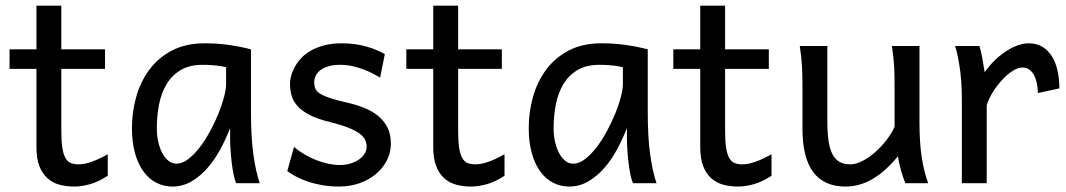

<svg xmlns="http://www.w3.org/2000/svg" viewBox="-20 -665 3871 697"><path d="M14.6 -485.8H112.3V-644.5H202.6V-485.8H361.3V-415H202.6V-190.4Q202.6 -152.8 206.3 -128.9Q210 -105 217.5 -91.6Q225.1 -78.1 236.8 -73.2Q248.5 -68.4 265.1 -68.4Q286.1 -68.4 312.5 -77.6Q338.9 -86.9 371.1 -105V-26.9Q337.4 -4.9 306.6 3.7Q275.9 12.2 250 12.2Q221.2 12.2 196.3 5.6Q171.4 -1 152.6 -17.6Q133.8 -34.2 123 -61.8Q112.3 -89.4 112.3 -131.8V-415H14.6Z M800.8 -420.9Q794.9 -422.4 787.6 -423.8Q780.3 -425.3 770.3 -426.5Q760.3 -427.7 746.8 -428.7Q733.4 -429.7 715.3 -429.7Q667.5 -429.7 635.5 -410.4Q603.5 -391.1 584.5 -359.1Q565.4 -327.1 557.4 -285.6Q549.3 -244.1 549.3 -200.2Q549.3 -171.9 554.9 -148.2Q560.5 -124.5 570.3 -107.2Q580.1 -89.8 592.8 -80.3Q605.5 -70.8 620.1 -70.8Q641.6 -70.8 663.3 -87.4Q685.1 -104 705.1 -130.1Q725.1 -156.2 742.7 -188.7Q760.3 -221.2 773.2 -253.2Q786.1 -285.2 793.5 -313.5Q800.8 -341.8 800.8 -358.9ZM837.4 0Q832 -11.7 827.9 -32.2Q823.7 -52.7 821 -75.9Q818.4 -99.1 816.9 -122.1Q815.4 -145 815.4 -161.1V-200.2Q800.8 -162.1 780.5 -124.3Q760.3 -86.4 734.1 -56.2Q708 -25.9 675.8 -6.8Q643.6 12.2 605.5 12.2Q574.7 12.2 547.9 -1.5Q521 -15.1 501.2 -42Q481.4 -68.8 470.2 -108.6Q459 -148.4 459 -200.2Q459 -258.3 474.6 -313.7Q490.2 -369.1 522.5 -412.4Q554.7 -455.6 604.5 -481.7Q654.3 -507.8 722.7 -507.8Q770 -507.8 812 -501.7Q854 -495.6 891.1 -485.8V-258.8Q891.1 -166.5 899.9 -103.8Q908.7 -41 922.9 0Z M1359.9 -383.3Q1347.7 -390.6 1332 -398.7Q1316.4 -406.7 1298.1 -413.6Q1279.8 -420.4 1259 -425Q1238.3 -429.7 1215.8 -429.7Q1189 -429.7 1170.7 -423.8Q1152.3 -418 1141.4 -408.9Q1130.4 -399.9 1125.5 -388.4Q1120.6 -377 1120.6 -366.2Q1120.6 -353.5 1124.5 -343.8Q1128.4 -334 1140.9 -325.7Q1153.3 -317.4 1176.3 -309.6Q1199.2 -301.8 1237.8 -293Q1271 -285.6 1300.3 -274.2Q1329.6 -262.7 1351.6 -245.1Q1373.5 -227.5 1386.2 -202.9Q1398.9 -178.2 1398.9 -144Q1398.9 -110.8 1384.3 -82.5Q1369.6 -54.2 1344.2 -33Q1318.8 -11.7 1284.7 0.2Q1250.5 12.2 1210.9 12.2Q1181.2 12.2 1153.6 7.8Q1126 3.4 1101.8 -4.4Q1077.6 -12.2 1057.6 -22.5Q1037.6 -32.7 1022.9 -43.9L1047.4 -131.8Q1064 -117.2 1084.7 -105Q1105.5 -92.8 1127.4 -84Q1149.4 -75.2 1171.6 -70.6Q1193.8 -65.9 1213.4 -65.9Q1234.9 -65.9 1252.7 -71.5Q1270.5 -77.1 1283.4 -86.2Q1296.4 -95.2 1303.7 -107.2Q1311 -119.1 1311 -131.8Q1311 -145.5 1305.4 -157.5Q1299.8 -169.4 1284.9 -180.4Q1270 -191.4 1243.9 -201.7Q1217.8 -211.9 1176.8 -222.2Q1132.3 -232.9 1104.2 -247.6Q1076.2 -262.2 1060.3 -279.8Q1044.4 -297.4 1038.6 -317.9Q1032.7 -338.4 1032.7 -361.3Q1032.7 -372.6 1036.4 -387.7Q1040 -402.8 1048.6 -419.2Q1057.1 -435.5 1071 -451.4Q1085 -467.3 1106 -479.7Q1127 -492.2 1155.3 -500Q1183.6 -507.8 1220.7 -507.8Q1247.1 -507.8 1270.3 -504.4Q1293.5 -501 1312.7 -495.4Q1332 -489.7 1348.1 -482.7Q1364.3 -475.6 1377 -468.8Z M1455.1 -485.8H1552.7V-644.5H1643.1V-485.8H1801.8V-415H1643.1V-190.4Q1643.1 -152.8 1646.7 -128.9Q1650.4 -105 1658 -91.6Q1665.5 -78.1 1677.2 -73.2Q1689 -68.4 1705.6 -68.4Q1726.6 -68.4 1752.9 -77.6Q1779.3 -86.9 1811.5 -105V-26.9Q1777.8 -4.9 1747.1 3.7Q1716.3 12.2 1690.4 12.2Q1661.6 12.2 1636.7 5.6Q1611.8 -1 1593 -17.6Q1574.2 -34.2 1563.5 -61.8Q1552.7 -89.4 1552.7 -131.8V-415H1455.1Z M2241.2 -420.9Q2235.4 -422.4 2228 -423.8Q2220.7 -425.3 2210.7 -426.5Q2200.7 -427.7 2187.3 -428.7Q2173.8 -429.7 2155.8 -429.7Q2107.9 -429.7 2075.9 -410.4Q2043.9 -391.1 2024.9 -359.1Q2005.9 -327.1 1997.8 -285.6Q1989.7 -244.1 1989.7 -200.2Q1989.7 -171.9 1995.4 -148.2Q2001 -124.5 2010.7 -107.2Q2020.5 -89.8 2033.2 -80.3Q2045.9 -70.8 2060.5 -70.8Q2082 -70.8 2103.8 -87.4Q2125.5 -104 2145.5 -130.1Q2165.5 -156.2 2183.1 -188.7Q2200.7 -221.2 2213.6 -253.2Q2226.6 -285.2 2233.9 -313.5Q2241.2 -341.8 2241.2 -358.9ZM2277.8 0Q2272.5 -11.7 2268.3 -32.2Q2264.2 -52.7 2261.5 -75.9Q2258.8 -99.1 2257.3 -122.1Q2255.9 -145 2255.9 -161.1V-200.2Q2241.2 -162.1 2220.9 -124.3Q2200.7 -86.4 2174.6 -56.2Q2148.4 -25.9 2116.2 -6.8Q2084 12.2 2045.9 12.2Q2015.1 12.2 1988.3 -1.5Q1961.4 -15.1 1941.7 -42Q1921.9 -68.8 1910.6 -108.6Q1899.4 -148.4 1899.4 -200.2Q1899.4 -258.3 1915 -313.7Q1930.7 -369.1 1962.9 -412.4Q1995.1 -455.6 2044.9 -481.7Q2094.7 -507.8 2163.1 -507.8Q2210.4 -507.8 2252.4 -501.7Q2294.4 -495.6 2331.5 -485.8V-258.8Q2331.5 -166.5 2340.3 -103.8Q2349.1 -41 2363.3 0Z M2424.3 -485.8H2522V-644.5H2612.3V-485.8H2771V-415H2612.3V-190.4Q2612.3 -152.8 2616 -128.9Q2619.6 -105 2627.2 -91.6Q2634.8 -78.1 2646.5 -73.2Q2658.2 -68.4 2674.8 -68.4Q2695.8 -68.4 2722.2 -77.6Q2748.5 -86.9 2780.8 -105V-26.9Q2747.1 -4.9 2716.3 3.7Q2685.5 12.2 2659.7 12.2Q2630.9 12.2 2606 5.6Q2581.1 -1 2562.3 -17.6Q2543.5 -34.2 2532.7 -61.8Q2522 -89.4 2522 -131.8V-415H2424.3Z M3266.6 0Q3263.2 -8.3 3259.3 -19.5Q3255.4 -30.8 3251.7 -43.5Q3248 -56.2 3244.9 -70.1Q3241.7 -84 3239.7 -97.7Q3195.3 -43.5 3148.2 -15.6Q3101.1 12.2 3049.3 12.2Q2893.1 12.2 2893.1 -197.8V-341.8Q2893.1 -365.2 2892.8 -384.3Q2892.6 -403.3 2891.6 -421.1Q2890.6 -439 2888.7 -457.5Q2886.7 -476.1 2883.3 -498H2983.4V-227.1Q2983.4 -185.5 2987.5 -155.5Q2991.7 -125.5 3001.5 -106.2Q3011.2 -86.9 3027.1 -77.6Q3043 -68.4 3066.4 -68.4Q3087.9 -68.4 3112.3 -81.3Q3136.7 -94.2 3158.9 -114.3Q3181.2 -134.3 3199.5 -158.4Q3217.8 -182.6 3227.5 -205.1V-341.8Q3227.5 -365.7 3227.3 -385Q3227.1 -404.3 3226.1 -421.9Q3225.1 -439.5 3223.1 -457.5Q3221.2 -475.6 3217.8 -498H3317.9V-219.7Q3317.9 -148.4 3325.9 -95Q3334 -41.5 3349.6 0Z M3471.7 0V-300.3Q3471.7 -372.6 3463.6 -422.6Q3455.6 -472.7 3447.3 -498H3535.2Q3538.1 -490.2 3541 -477.8Q3543.9 -465.3 3546.4 -451.7Q3548.8 -438 3550.8 -424.8L3554.7 -402.8Q3572.3 -428.2 3593 -447.8Q3613.8 -467.3 3635 -480.7Q3656.2 -494.1 3676.5 -501Q3696.8 -507.8 3713.4 -507.8Q3744.1 -507.8 3765.4 -494.4Q3786.6 -481 3800 -458.3Q3813.5 -435.5 3819.6 -406Q3825.7 -376.5 3825.7 -344.2L3747.6 -327.1Q3747.6 -345.2 3744.1 -362.1Q3740.7 -378.9 3733.9 -391.8Q3727.1 -404.8 3716.6 -412.4Q3706.1 -419.9 3691.4 -419.9Q3675.8 -419.9 3656.7 -408Q3637.7 -396 3619.4 -376.5Q3601.1 -356.9 3585.4 -332.5Q3569.8 -308.1 3562 -283.2V0Z"/></svg>

Font: Andika Afr
Style: Regular
Weight: 400
Designer: Victor Gaultney, Annie Olsen, Julie Remington, Don Collingsworth, Eric Hays, Becca Hirsbrunner
Foundry: SIL International
Version: Version 5.000